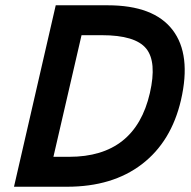

<svg xmlns="http://www.w3.org/2000/svg" viewBox="-20 -710 727 730"><path d="M33.2 0 191.9 -689.9H389.2Q564.5 -689.9 636.2 -596.2Q708 -502.4 668 -329.1Q631.3 -171.4 519.5 -85.7Q407.7 0 234.9 0ZM183.1 -113.8H243.2Q494.1 -113.8 549.8 -356Q577.1 -475.1 535.6 -525.6Q494.1 -576.2 367.2 -576.2H290Z"/></svg>

Font: HK Grotesk Legacy
Style: Bold Italic
Weight: 700
Italic angle: -13°
Designer: Alfredo Marco Pradil
Foundry: Hanken Design Co.
Version: Version 2.022;PS 002.022;hotconv 1.0.88;makeotf.lib2.5.64775